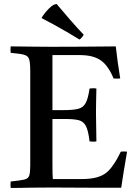

<svg xmlns="http://www.w3.org/2000/svg" viewBox="-20 -931 680 952"><path d="M33 1Q31 -14 33 -31Q80 -36 100 -40.5Q120 -45 125 -60.5Q130 -76 130 -111V-576Q130 -618 125 -636Q120 -654 99.5 -659.5Q79 -665 33 -669Q31 -684 33 -701Q59 -701 78.5 -700.5Q98 -700 118 -700Q138 -700 166 -699.5Q194 -699 237 -699Q316 -699 385 -699.5Q454 -700 500 -700.5Q546 -701 554 -701Q558 -664 563.5 -625Q569 -586 576 -542Q559 -540 543 -542Q531 -572 515 -595Q499 -618 482 -630Q463 -644 436.5 -651Q410 -658 371 -658H240V-385H295Q343 -385 368 -391.5Q393 -398 405 -420.5Q417 -443 424 -492Q442 -495 458 -492Q457 -448 456.5 -424.5Q456 -401 456 -390Q456 -379 456 -372Q456 -366 456 -362L458 -230Q443 -227 424 -230Q418 -283 406 -306Q394 -329 370.5 -335Q347 -341 304 -341H240V-124Q240 -90 240.5 -69.5Q241 -49 242 -43H379Q429 -43 459.5 -51.5Q490 -60 510 -77Q524 -88 543 -115.5Q562 -143 579 -179Q595 -181 610 -179Q600 -123 593 -78Q586 -33 581 0Q536 0 483 0Q430 0 377 -0.5Q324 -1 280.5 -1Q237 -1 211 -1Q164 -1 134.5 -0.5Q105 0 82.5 0.5Q60 1 33 1ZM187 -841V-844Q202 -868 223.5 -889.5Q245 -911 261 -911Q289 -878 325 -836Q361 -794 395 -759Q385 -741 374 -735Q347 -752 311.5 -772.5Q276 -793 242.5 -811.5Q209 -830 187 -841Z"/></svg>

Font: Tiro Gurmukhi
Style: Regular
Weight: 400
Designer: Gurmukhi: John Hudson & Fiona Ross. Latin: John Hudson.
Foundry: Tiro Typeworks Ltd.
Version: Version 1.52